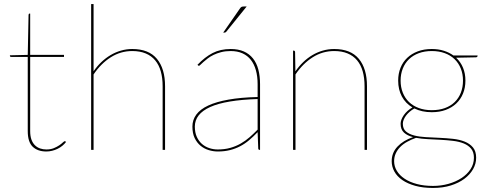

<svg xmlns="http://www.w3.org/2000/svg" viewBox="-20 -740 2405 948"><path d="M209 8Q166 8 141.5 -15.5Q117 -39 117 -93V-459H36Q29 -459 29 -464V-467L117 -469L121 -666Q121 -668.5 122.2 -670.8Q123.5 -673 126 -673H129V-469H296V-459H129V-93Q129 -68 135.2 -50.8Q141.5 -33.5 152.5 -22.8Q163.5 -12 178 -7Q192.5 -2 209 -2Q230 -2 245.8 -8.5Q261.5 -15 272.5 -22.5Q283.5 -30 290.2 -36.5Q297 -43 300 -43Q302 -43 304 -41L306 -39Q298.5 -29 287.8 -20.2Q277 -11.5 264.2 -5.2Q251.5 1 237.2 4.5Q223 8 209 8Z M430 0V-720H442V-388Q459 -413 480.2 -433.2Q501.5 -453.5 526 -468Q550.5 -482.5 577.5 -490.2Q604.5 -498 633 -498Q714.5 -498 754.8 -449.5Q795 -401 795 -314V0H783V-314Q783 -355 774 -387.2Q765 -419.5 746.2 -442Q727.5 -464.5 699.2 -476.2Q671 -488 633 -488Q575.5 -488 527 -457.2Q478.5 -426.5 442 -372.5V0Z M1262 0Q1255 0 1255 -8L1252 -87.5Q1231 -65.5 1210 -47.8Q1189 -30 1165.5 -17.8Q1142 -5.5 1115 1.2Q1088 8 1055 8Q1033 8 1010.8 1.2Q988.5 -5.5 970.5 -20.2Q952.5 -35 941.2 -58.2Q930 -81.5 930 -115Q930 -148 949.2 -174.2Q968.5 -200.5 1008.2 -219Q1048 -237.5 1108.5 -248.2Q1169 -259 1252 -261V-324Q1252 -362.5 1243.5 -393Q1235 -423.5 1218.5 -444.5Q1202 -465.5 1177 -476.8Q1152 -488 1119 -488Q1093 -488 1072 -482.5Q1051 -477 1034.5 -469Q1018 -461 1005.8 -451.5Q993.5 -442 984.5 -434Q975.5 -426 970 -420.5Q964.5 -415 962 -415Q960 -415 957 -418L955 -420Q991 -458 1029.5 -478Q1068 -498 1119 -498Q1156.5 -498 1183.8 -486Q1211 -474 1229 -451.5Q1247 -429 1255.5 -396.8Q1264 -364.5 1264 -324V0ZM1055 -2Q1089.5 -2 1117.5 -10Q1145.5 -18 1169 -31.5Q1192.5 -45 1212.8 -62.8Q1233 -80.5 1252 -100V-251Q1094.5 -246 1018.2 -211.8Q942 -177.5 942 -115Q942 -85.5 951.8 -64.2Q961.5 -43 977.2 -29.2Q993 -15.5 1013.2 -8.8Q1033.5 -2 1055 -2ZM1198 -708 1097 -583Q1093.5 -579 1089 -579H1082L1164 -697Q1168.5 -704 1172.5 -706Q1176.5 -708 1185 -708Z M1427 0V-490H1430Q1437 -490 1437 -482L1438.5 -387.5Q1455.5 -412.5 1476.8 -433Q1498 -453.5 1522.5 -468Q1547 -482.5 1574 -490.2Q1601 -498 1630 -498Q1711.5 -498 1751.8 -449.5Q1792 -401 1792 -314V0H1780V-314Q1780 -355 1771 -387.2Q1762 -419.5 1743.2 -442Q1724.5 -464.5 1696.2 -476.2Q1668 -488 1630 -488Q1572.5 -488 1524 -457.2Q1475.5 -426.5 1439 -372.5V0Z M2112 -498Q2144.5 -498 2171.2 -489.5Q2198 -481 2219 -466H2338V-464Q2338 -461 2335.5 -459Q2333 -457 2330 -457L2232 -455Q2254.5 -434 2266.2 -405.5Q2278 -377 2278 -342Q2278 -307 2266.2 -278.2Q2254.5 -249.5 2232.8 -229Q2211 -208.5 2180.5 -197.2Q2150 -186 2112 -186Q2063 -186 2026 -204.5Q2013.5 -197.5 2003 -188.5Q1992.5 -179.5 1985 -169.5Q1977.5 -159.5 1973.2 -149Q1969 -138.5 1969 -129Q1969 -104 1984.5 -90.8Q2000 -77.5 2025.5 -71Q2051 -64.5 2083.5 -62.8Q2116 -61 2150 -59.5Q2184 -58 2216.5 -54.5Q2249 -51 2274.5 -40.8Q2300 -30.5 2315.5 -11.8Q2331 7 2331 39Q2331 68.5 2315.8 95.2Q2300.5 122 2272.8 142.8Q2245 163.5 2205.8 175.8Q2166.5 188 2118 188Q2068.5 188 2030.5 177.5Q1992.5 167 1966.5 149Q1940.5 131 1927.2 107Q1914 83 1914 56Q1914 14 1942.5 -16.2Q1971 -46.5 2019.5 -63Q1991.5 -70 1974.8 -85.2Q1958 -100.5 1958 -129Q1958 -139 1962.2 -150Q1966.5 -161 1974 -171.8Q1981.5 -182.5 1992.2 -192.2Q2003 -202 2016.5 -209.5Q1982.5 -229.5 1964.2 -263.5Q1946 -297.5 1946 -342Q1946 -376.5 1957.5 -405.2Q1969 -434 1990.8 -454.5Q2012.5 -475 2043 -486.5Q2073.5 -498 2112 -498ZM2320 39Q2320 11 2306.2 -5.8Q2292.5 -22.5 2269.5 -31.8Q2246.5 -41 2217 -44.5Q2187.5 -48 2155.5 -49.8Q2123.5 -51.5 2092 -53Q2060.5 -54.5 2034 -59.5Q2010.5 -51 1990.5 -40Q1970.5 -29 1956.2 -14.5Q1942 0 1934 17.5Q1926 35 1926 56Q1926 81.5 1939.5 103.8Q1953 126 1977.8 142.5Q2002.5 159 2038 168.5Q2073.5 178 2118 178Q2157.5 178 2194 167.8Q2230.5 157.5 2258.5 139.2Q2286.5 121 2303.2 95.5Q2320 70 2320 39ZM2112 -196Q2148.5 -196 2177 -206.5Q2205.5 -217 2225.2 -236.2Q2245 -255.5 2255.5 -282.5Q2266 -309.5 2266 -342Q2266 -374.5 2255.2 -401.5Q2244.5 -428.5 2224.5 -447.8Q2204.5 -467 2176 -477.5Q2147.5 -488 2112 -488Q2076.5 -488 2048 -477.5Q2019.5 -467 1999.5 -447.8Q1979.5 -428.5 1968.8 -401.5Q1958 -374.5 1958 -342Q1958 -309.5 1968.8 -282.5Q1979.5 -255.5 1999.5 -236.2Q2019.5 -217 2048 -206.5Q2076.5 -196 2112 -196Z"/></svg>

Font: Lato TR Hairline
Style: Regular
Weight: 250
Designer: Lukasz Dziedzic
Foundry: Lukasz Dziedzic
Version: Version 1.104 2013